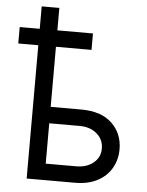

<svg xmlns="http://www.w3.org/2000/svg" viewBox="-56 -863 694 909"><g transform="rotate(5 291.0 -409.0)"><path d="M333.8 0H105.1V-633.5H9.9V-711.6H105.1V-818.2H188.9V-711.6H358V-633.5H188.9V-348H333.8Q429.7 -348 480.5 -299.4Q531.2 -250.7 531.2 -176.1Q531.2 -127.1 508.5 -87.2Q485.8 -47.2 441.8 -23.6Q397.7 0 333.8 0ZM333.8 -78.1Q383.5 -78.1 415.5 -104.4Q447.4 -130.7 447.4 -171.9Q447.4 -215.2 415.5 -242.5Q383.5 -269.9 333.8 -269.9H188.9V-78.1Z"/></g></svg>

Font: Linik Sans
Style: Regular
Weight: 400
Designer: Rasmus Andersson (font), Marc Monis (original base), Kil Hyung-jin (Pretendard portions), Cristiano Sobral (main changes
Foundry: rsms
Version: Version 3.018;May 31, 2022;FontCreator 14.0.0.2814 64-bit; t